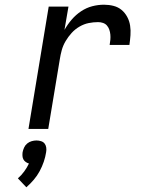

<svg xmlns="http://www.w3.org/2000/svg" viewBox="-20 -548 640 816"><path d="M101 0 187 -520H271L254 -421Q267 -444 284.5 -464.5Q302 -485 324.5 -500Q347 -515 372 -521.5Q397 -528 422 -528Q443 -528 462.5 -523Q482 -518 496.5 -506Q511 -494 520.5 -476.5Q530 -459 533 -439Q536 -419 534.5 -398.5Q533 -378 530 -357H446Q448 -368 449 -379Q450 -390 449 -401Q448 -412 444.5 -422Q441 -432 434.5 -439.5Q428 -447 418 -450.5Q408 -454 397 -454Q377 -454 357 -450Q337 -446 318 -435Q299 -424 284.5 -408Q270 -392 259 -373.5Q248 -355 242.5 -335Q237 -315 234 -295L185 0ZM92 248 56 210Q71 197 83 180.5Q95 164 103 147Q96 145 89.5 140.5Q83 136 79.5 129.5Q76 123 75.5 115Q75 107 76 99Q78 89 82.5 79Q87 69 95.5 62Q104 55 114.5 52Q125 49 135 49Q145 49 154.5 52Q164 55 169.5 62Q175 69 176.5 79Q178 89 176 99Q173 119 166 139.5Q159 160 148.5 179.5Q138 199 123.5 216Q109 233 92 248Z"/></svg>

Font: Iosevka Custom Oblique
Style: Regular
Weight: 400
Italic angle: -9°
Designer: Belleve Invis
Foundry: Belleve Invis
Version: Version 27.0.1